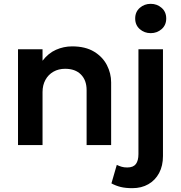

<svg xmlns="http://www.w3.org/2000/svg" viewBox="-20 -757 944 1002"><path d="M74 0V-500H202V-440Q232 -479.5 272.2 -497.2Q312.5 -515 356.5 -515Q425.5 -515 470.8 -487.5Q516 -460 538 -417Q560 -374 560 -327V0H432V-287Q432 -338 402.5 -368Q373 -398 320 -398Q285.5 -398 258.8 -382.8Q232 -367.5 217 -340Q202 -312.5 202 -276.5V0ZM670.5 225Q635.5 225 610 218.8Q584.5 212.5 561.5 200L589.5 103.5Q602 109.5 614.5 113.2Q627 117 644 117Q675.5 117 689 99.2Q702.5 81.5 702.5 47V-500H830.5V57.5Q830.5 108 810.5 145.8Q790.5 183.5 754.5 204.2Q718.5 225 670.5 225ZM766.5 -584Q733.5 -584 709.5 -605Q685.5 -626 685.5 -660.5Q685.5 -695 709.5 -716Q733.5 -737 766.5 -737Q799.5 -737 823.5 -716Q847.5 -695 847.5 -660.5Q847.5 -626 823.5 -605Q799.5 -584 766.5 -584Z"/></svg>

Font: Geologica Medium
Style: Regular
Weight: 500
Designer: Sindre Bremnes, Frode Helland
Foundry: Monokrom Skriftforlag AS
Version: Version 1.010;gftools[0.9.28]